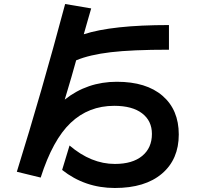

<svg xmlns="http://www.w3.org/2000/svg" viewBox="-20 -848 1040 958"><path d="M303 -351Q415 -440 563 -440Q710 -440 791 -370Q872 -300 872 -177Q872 -53 788 18.5Q704 90 553 90Q404 90 290 0L327 -122Q435 -30 553 -30Q641 -30 689.5 -70Q738 -110 738 -180Q738 -245 689 -282.5Q640 -320 550 -320Q422 -320 332.5 -235Q243 -150 183 38L64 9Q188 -389 305 -828L435 -806Q432 -796 418.5 -749Q405 -702 398 -677Q539 -723 823 -723V-600Q639 -600 533 -587.5Q427 -575 360 -547Q357 -535 336 -462Q315 -389 303 -351Z"/></svg>

Font: Mplus 1p Bold
Style: Bold
Weight: 700
Version: Version 1.061